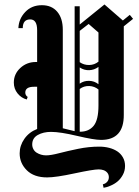

<svg xmlns="http://www.w3.org/2000/svg" viewBox="-20 -648 635 879"><path d="M478.3 163.3Q478.3 151.7 471.7 143.3Q465 135 454.6 131.2Q444.2 127.5 431.7 127.5Q406.7 127.5 321.2 145.8Q235.8 164.2 195.8 164.2Q135.8 164.2 102.9 131.7Q70 99.2 70 54.2Q70 18.3 91.7 -12.5Q113.3 -43.3 150 -57.5V-250.8Q147.5 -250.8 142.9 -250.8Q138.3 -250.8 135.8 -250.8Q95.8 -250.8 95.8 -224.2Q95.8 -211.7 106.7 -204.2L102.5 -192.5Q77.5 -199.2 60.4 -220.4Q43.3 -241.7 43.3 -270Q43.3 -309.2 72.9 -336.7Q102.5 -364.2 144.2 -364.2Q146.7 -364.2 150 -364.2V-510Q150 -559.2 118.3 -559.2Q84.2 -559.2 84.2 -519.2H64.2Q65.8 -561.7 95.4 -592.9Q125 -624.2 171.7 -624.2Q216.7 -624.2 242.1 -594.2Q267.5 -564.2 267.5 -511.7V-60.8Q270 -60 290.8 -55Q311.7 -50 321.7 -47.5Q321.7 -143.3 321.7 -333.8Q321.7 -524.2 321.7 -619.2H345V-535.8L458.3 -627.5L542.5 -554.2L574.2 -580L589.2 -561.7L546.7 -527.5V-122.5Q547.5 -7.5 442.5 -7.5Q410.8 -7.5 333.3 -25.8Q255.8 -44.2 213.3 -44.2Q178.3 -44.2 152.9 -30Q127.5 -15.8 127.5 13.3Q127.5 25 132.9 35Q138.3 45 147.5 50.8Q156.7 56.7 167.9 60Q179.2 63.3 190.8 63.3Q212.5 63.3 250.8 53.3Q289.2 43.3 337.9 33.3Q386.7 23.3 434.2 23.3Q458.3 23.3 479.6 28.8Q500.8 34.2 517.1 45Q533.3 55.8 542.9 72.9Q552.5 90 552.5 111.7Q552.5 134.2 542.1 152.9Q531.7 171.7 517.5 183.3Q503.3 195 485 202.5Q470.8 209.2 454.2 211.7L450.8 195.8Q462.5 193.3 470.4 184.6Q478.3 175.8 478.3 163.3ZM345 -45Q345.8 -45 346.7 -45Q386.7 -45 408.8 -72.1Q430.8 -99.2 430.8 -165V-238.3Q412.5 -253.3 388.3 -254.2Q364.2 -255 345 -240.8Q345 -208.3 345 -142.9Q345 -77.5 345 -45ZM345 -506.7V-363.3Q364.2 -350 388.3 -350.4Q412.5 -350.8 430.8 -365.8Q430.8 -388.3 430.8 -432.9Q430.8 -477.5 430.8 -499.2L385.8 -538.3ZM345 -339.2Q345 -326.7 345 -302.1Q345 -277.5 345 -265Q363.3 -278.3 387.5 -277.9Q411.7 -277.5 430.8 -262.5V-341.7Q411.7 -327.5 388.3 -326.7Q365 -325.8 345 -339.2Z"/></svg>

Font: Chomsky
Style: Regular
Weight: 400
Version: Version 2.3